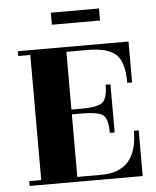

<svg xmlns="http://www.w3.org/2000/svg" viewBox="-51 -751 648 795"><g transform="rotate(-5 272.5 -353.5)"><path d="M390 -707V-657H190V-707ZM340 -20Q490 -20 490 -190H510V0H40V-20H90V-540H40V-560H500V-390H480Q480 -479 444.5 -509.5Q409 -540 330 -540H240V-300H280Q352 -300 371 -318Q390 -336 390 -390H410V-190H390Q390 -246 371 -263Q352 -280 280 -280H240V-20Z"/></g></svg>

Font: Rozha One
Style: Regular
Weight: 400
Designer: Tim Donaldson, Indian Type Foundry
Foundry: Indian Type Foundry
Version: Version 1.301;PS 1.0;hotconv 1.0.78;makeotf.lib2.5.61930; tt